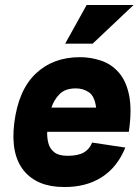

<svg xmlns="http://www.w3.org/2000/svg" viewBox="-20 -739 562 769"><path d="M327 -719H515L351 -564H241ZM349 -168 482 -148Q450 -69 387 -29Q324 11 236 10Q129 10 75.5 -55.5Q22 -121 37 -245Q53 -377 122.5 -443.5Q192 -510 300 -510Q343 -510 384 -496.5Q425 -483 455 -449.5Q485 -416 497 -358Q509 -300 496 -211H169Q168 -189 173.5 -166.5Q179 -144 197 -129.5Q215 -115 251 -115Q293 -115 316 -128.5Q339 -142 349 -168ZM284 -385Q241 -385 218.5 -362Q196 -339 186 -308H365Q359 -354 336 -369.5Q313 -385 284 -385Z"/></svg>

Font: Haskoy ExtraBold
Style: Italic
Weight: 800
Designer: Ertekin Erdin
Foundry: Ertekin Erdin
Version: Version 2.000; ttfautohint (v1.8.4.7-5d5b)